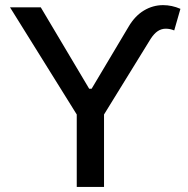

<svg xmlns="http://www.w3.org/2000/svg" viewBox="-20 -736 742 756"><path d="M140.6 -707 331.1 -386.7H340.8L486.3 -630.9Q511.2 -673.3 546.6 -694.6Q582 -715.8 622.1 -715.8Q656.7 -715.8 690.4 -701.2L666 -616.2Q649.4 -623 632.8 -623Q615.7 -623 601.3 -613.5Q586.9 -604 573.2 -583L389.6 -285.2V0H282.2V-285.2L19.5 -707Z"/></svg>

Font: Pretendard Std Medium
Style: Regular
Weight: 500
Designer: Base glyphs from Inter by Rasmus Andersson; Hangeul glyphs from Noto Sans CJK(Source Han Sans) by Jang Soo-young and Kan
Foundry: Kil Hyung-jin
Version: Version 1.309